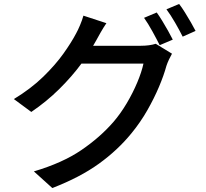

<svg xmlns="http://www.w3.org/2000/svg" viewBox="-20 -871 1040 969"><path d="M771 -808Q784 -790 799 -765.5Q814 -741 828 -716Q842 -691 852 -671L786 -643Q771 -673 749 -713Q727 -753 707 -781ZM884 -851Q898 -833 913.5 -808Q929 -783 943.5 -758Q958 -733 967 -715L902 -686Q886 -718 863.5 -757Q841 -796 820 -824ZM517 -754Q502 -732 487.5 -706.5Q473 -681 465 -666L450 -640H691Q734 -640 766 -650L848 -600Q841 -588 833 -571Q825 -554 820 -539Q807 -491 782.5 -433Q758 -375 723.5 -314.5Q689 -254 644 -199Q575 -114 479.5 -45Q384 24 244 78L151 -6Q296 -49 390.5 -113.5Q485 -178 552 -255Q589 -298 620 -350.5Q651 -403 673 -455.5Q695 -508 704 -550H391Q344 -486 280 -422.5Q216 -359 138 -306L50 -371Q137 -424 198.5 -484Q260 -544 300.5 -601Q341 -658 364 -702Q373 -718 384 -744Q395 -770 401 -792Z"/></svg>

Font: Source Han Sans SC Medium
Style: Regular
Weight: 500
Designer: Ryoko NISHIZUKA 西塚涼子 (kana, bopomofo & ideographs); Paul D. Hunt (Latin, Greek & Cyrillic); Sandoll Communications 산돌커뮤니
Foundry: Adobe
Version: Version 2.004;hotconv 1.0.118;makeotfexe 2.5.65603